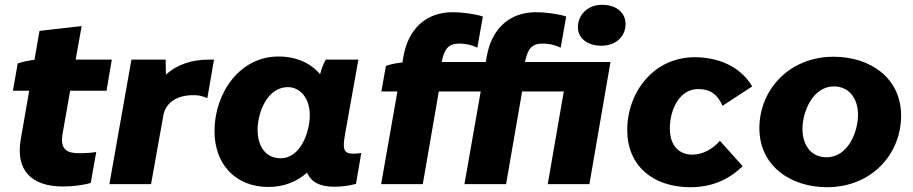

<svg xmlns="http://www.w3.org/2000/svg" viewBox="-20 -769 3815 802"><path d="M243 10C281 10 327 5 359 -5L382 -134C365 -131 335 -129 312 -129C265 -129 230 -140 241 -208L273 -390H425L447 -520H296L321 -660L145 -640L124 -519C100 -517 72 -510 54 -504L34 -390H102L67 -189C43 -53 116 10 243 10Z M437 0H611L662 -285C671 -340 720 -376 802 -371C817 -370 835 -364 846 -359L874 -520H853C783 -520 721 -501 673 -457L672 -520H529Z M1377 11C1409 11 1442 6 1467 -1L1489 -130C1479 -128 1468 -127 1456 -127C1416 -127 1411 -146 1420 -201L1477 -520H1341C1332 -505 1323 -482 1317 -459C1278 -505 1219 -533 1143 -533C981 -533 876 -380 876 -221C876 -82 965 12 1101 12C1167 12 1221 -11 1263 -48C1279 -9 1315 11 1377 11ZM1183 -405C1228 -405 1274 -366 1274 -287C1274 -222 1238 -108 1152 -108C1092 -108 1056 -155 1056 -227C1056 -295 1094 -405 1183 -405Z M1592 -494 1573 -387H1640L1572 0H1746L1813 -387H1988L1920 0H2094L2161 -387H2335L2268 0H2442L2530 -510H2173C2184 -566 2202 -587 2247 -587C2271 -587 2297 -582 2322 -570L2345 -700C2313 -711 2257 -718 2219 -718C2107 -718 2033 -648 2013 -532L2009 -510H1825C1836 -566 1854 -587 1899 -587C1923 -587 1949 -582 1974 -570L1997 -700C1965 -711 1909 -718 1871 -718C1759 -718 1685 -648 1665 -532L1661 -508C1636 -506 1610 -500 1592 -494ZM2492 -578C2549 -578 2593 -613 2593 -669C2593 -715 2556 -749 2494 -749C2438 -749 2394 -710 2394 -655C2394 -610 2433 -578 2492 -578Z M2864 13C2951 13 3023 -17 3082 -75L2987 -181C2957 -146 2915 -123 2872 -123C2818 -123 2778 -159 2778 -232C2778 -314 2820 -397 2896 -397C2947 -397 2978 -374 2998 -327L3122 -408C3073 -492 2979 -530 2882 -530C2711 -530 2600 -385 2600 -225C2600 -80 2704 13 2864 13Z M3434 13C3623 13 3744 -127 3744 -286C3744 -442 3617 -532 3462 -532C3276 -532 3152 -393 3152 -234C3152 -70 3290 13 3434 13ZM3432 -112C3371 -112 3332 -159 3332 -231C3332 -298 3372 -408 3464 -408C3521 -408 3564 -364 3564 -289C3564 -221 3524 -112 3432 -112Z"/></svg>

Font: Fixel Display 20240404 ExBold
Style: Italic
Weight: 800
Italic angle: -10°
Designer: AlfaBravo + MacPaw
Foundry: Kyrylo Tkachov, Marchela Mozhyna, Serhii Makarenko, Maria Weinstein, Zakhar Kryvoshyya
Version: Version 1.211;Glyphs 3.2 (3225)